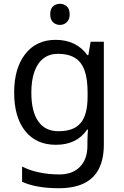

<svg xmlns="http://www.w3.org/2000/svg" viewBox="-20 -757 655 1017"><path d="M275 -546Q328 -546 370.5 -526Q413 -506 443 -465H448L460 -536H530V9Q530 85 504 136.5Q478 188 425 214Q372 240 290 240Q232 240 183.5 231.5Q135 223 97 206V125Q135 145 186 156Q237 167 295 167Q364 167 403.5 126.5Q443 86 443 16V-5Q443 -17 444 -39.5Q445 -62 446 -71H442Q414 -30 372.5 -10Q331 10 276 10Q172 10 113.5 -63Q55 -136 55 -267Q55 -395 113.5 -470.5Q172 -546 275 -546ZM287 -472Q242 -472 210.5 -448Q179 -424 162.5 -378Q146 -332 146 -266Q146 -167 182.5 -114.5Q219 -62 289 -62Q330 -62 359 -72.5Q388 -83 407 -105.5Q426 -128 435 -163Q444 -198 444 -246V-267Q444 -340 427.5 -385Q411 -430 376 -451Q341 -472 287 -472ZM298 -737Q318 -737 333.5 -723.5Q349 -710 349 -681Q349 -653 333.5 -639Q318 -625 298 -625Q276 -625 261 -639Q246 -653 246 -681Q246 -710 261 -723.5Q276 -737 298 -737Z"/></svg>

Font: ltelugu15
Style: Book
Weight: 400
Designer: Jelle Bosma - Monotype Design Team
Foundry: Monotype Imaging Inc.
Version: Version 2.003